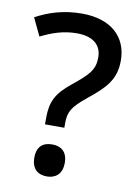

<svg xmlns="http://www.w3.org/2000/svg" viewBox="-84 -780 615 851"><g transform="rotate(10 223.5 -355.0)"><path d="M139 -241V-212H226V-232C226 -284 239 -307 304 -360C377 -419 421 -461 421 -548C421 -655 347 -724 216 -724C133 -724 66 -702 9 -671L47 -591C96 -615 146 -634 209 -634C280 -634 320 -602 320 -545C320 -490 297 -465 225 -407C159 -354 139 -314 139 -241ZM118 -59C118 -7 147 14 187 14C224 14 255 -7 255 -59C255 -111 224 -130 187 -130C147 -130 118 -111 118 -59Z"/></g></svg>

Font: Noto Sans Bassa Vah Medium
Style: Regular
Weight: 500
Designer: Monotype Design Team
Foundry: Monotype Imaging Inc.
Version: Version 2.002